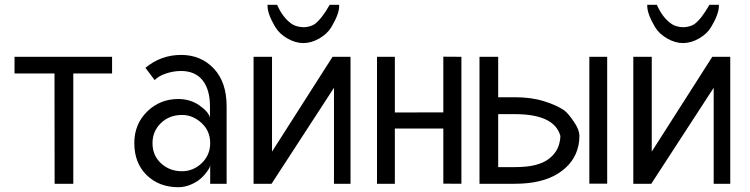

<svg xmlns="http://www.w3.org/2000/svg" viewBox="-20 -759 3096 793"><path d="M40 -524.4V-455.6H205.1L205.6 0H282.7V-455.6H442.9V-524.4Z M731.9 -284.2C761.7 -284.2 788.6 -272.9 812.5 -251C836.4 -229 848.1 -201.2 848.1 -168C848.1 -135.7 836.9 -108.4 814 -85.9C791 -63.5 763.2 -51.8 731.9 -51.8C696.8 -51.8 668 -63 644.5 -85C621.1 -106.9 609.9 -134.3 609.9 -168C609.9 -200.2 621.1 -227.5 644 -250C667 -272.5 695.8 -284.2 731.9 -284.2ZM716.3 -350.1C665.5 -350.1 622.6 -332.5 587.4 -297.9C552.2 -263.2 534.7 -220.2 534.7 -168C534.7 -113.8 551.3 -69.8 585.4 -36.1C619.6 -2.4 663.6 14.2 716.3 14.2C733.9 14.2 751 10.7 768.1 3.4C785.2 -3.9 798.8 -12.2 810.1 -22.5C821.3 -32.7 830.1 -43 836.9 -52.7C843.8 -62.5 847.7 -70.8 848.1 -77.1V-76.2V0H916V-259.8V-319.8C916 -386.7 898.4 -438.5 862.8 -476.1C827.1 -513.7 782.2 -532.2 728 -532.2C672.9 -532.2 624 -514.6 580.6 -479L618.7 -428.2C629.9 -439.5 644.5 -448.2 664.6 -455.1C684.6 -461.9 705.6 -465.8 728 -465.8C766.1 -465.8 795.9 -453.1 816.4 -427.7C836.9 -402.3 847.2 -366.2 847.2 -319.8V-272.9C843.3 -289.1 829.1 -305.7 804.2 -323.2C779.3 -340.8 750 -350.1 716.3 -350.1Z M1235.4 -646.5C1215.3 -647 1198.7 -651.4 1186.5 -659.2C1161.1 -676.3 1140.6 -702.6 1124.5 -739.3H1085V-734.4C1085 -712.4 1095.7 -683.1 1117.2 -647C1128.4 -628.4 1145 -612.8 1168 -599.6C1189.5 -587.4 1211.4 -581.1 1232.9 -581.1C1254.4 -581.1 1276.4 -587.4 1297.9 -599.6C1320.8 -612.8 1337.4 -628.4 1348.6 -647C1370.1 -683.1 1380.9 -712.4 1380.9 -734.4V-739.3H1341.8C1319.3 -699.7 1298.3 -672.9 1279.3 -659.2C1268.1 -651.9 1253.4 -647.5 1235.4 -646.5ZM1027.3 -524.4V0H1101.6L1359.4 -396.5V0H1427.7V-524.4H1353.5L1103.5 -132.8V-524.4Z M1537.1 -524.4V0H1610.8V-228H1811V-0.5L1885.7 0V-524.4L1811 -524.9V-294.9L1610.8 -294.4V-524.4Z M2414.1 -524.4V-0.5H2487.8V-524.4ZM1960.4 0H2037.6H2106C2180.7 0 2241.2 -14.2 2286.1 -43C2331.1 -71.8 2358.9 -109.9 2369.1 -158.2C2371.6 -169.9 2373 -182.1 2373 -195.3V-199.7C2372.6 -215.8 2365.2 -234.4 2351.1 -254.9C2334.5 -279.8 2320.8 -295.9 2309.6 -303.7C2289.1 -317.9 2260.7 -330.6 2225.6 -341.3C2190.9 -352.1 2150.9 -357.4 2106 -357.4H2037.6V-524.4H1960.4ZM2037.6 -287.6H2106C2213.9 -287.6 2276.4 -258.3 2293.9 -199.7C2294.4 -198.2 2294.4 -196.8 2294.4 -194.3C2294.4 -189 2293.5 -181.2 2291 -170.4C2288.1 -157.2 2283.2 -145 2275.9 -133.8C2268.6 -122.6 2258.8 -111.8 2245.1 -101.6C2231.4 -91.3 2212.9 -83 2189.5 -77.1C2166 -71.3 2137.7 -68.8 2106 -68.8H2037.6Z M2803.7 -646.5C2783.7 -647 2767.1 -651.4 2754.9 -659.2C2729.5 -676.3 2709 -702.6 2692.9 -739.3H2653.3V-734.4C2653.3 -712.4 2664.1 -683.1 2685.5 -647C2696.8 -628.4 2713.4 -612.8 2736.3 -599.6C2757.8 -587.4 2779.8 -581.1 2801.3 -581.1C2822.8 -581.1 2844.7 -587.4 2866.2 -599.6C2889.2 -612.8 2905.8 -628.4 2917 -647C2938.5 -683.1 2949.2 -712.4 2949.2 -734.4V-739.3H2910.2C2887.7 -699.7 2866.7 -672.9 2847.7 -659.2C2836.4 -651.9 2821.8 -647.5 2803.7 -646.5ZM2595.7 -524.4V0H2669.9L2927.7 -396.5V0H2996.1V-524.4H2921.9L2671.9 -132.8V-524.4Z"/></svg>

Font: Tuffy
Style: Regular
Weight: 500
Designer: Thatcher Ulrich, Karoly Barta and Michael Everson
Version: Version 001.270